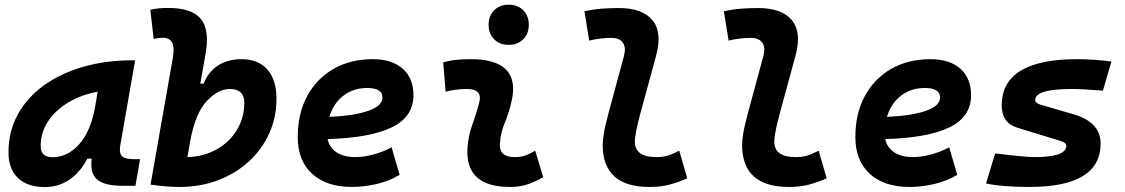

<svg xmlns="http://www.w3.org/2000/svg" viewBox="-20 -776 4728 807"><path d="M168.9 10.3Q95.7 10.3 55.7 -27.8Q15.6 -65.9 15.6 -135.3Q15.6 -223.1 54.7 -294.7Q93.8 -366.2 164.3 -417Q234.9 -467.8 329.6 -495.1Q424.3 -522.5 535.6 -522.5H547.9L485.8 -166.5Q483.9 -155.8 483.9 -147Q483.9 -128.4 492.7 -119.6Q505.4 -106.9 545.4 -106.9H568.8L549.3 4.9H496.1Q446.3 4.9 418.5 -5.1Q390.6 -15.1 378.7 -31.7Q366.7 -48.3 364.7 -68.8Q363.8 -77.6 363.8 -86.9Q363.8 -98.1 365.2 -109.4H347.2Q317.4 -51.8 271.5 -20.8Q225.6 10.3 168.9 10.3ZM200.7 -115.2Q264.6 -115.2 313.2 -170.2Q361.8 -225.1 379.4 -325.7L390.6 -390.6Q321.3 -377.9 267.1 -345.5Q212.9 -313 181.9 -265.9Q150.9 -218.8 150.9 -162.1Q150.9 -115.2 200.7 -115.2Z M734.4 9.8Q703.6 9.8 673.8 7.1Q644 4.4 613.3 0V-0.5H612.8L706.1 -530.8Q709.5 -550.3 709.5 -565.4Q709.5 -585 703.6 -596.7Q692.4 -617.2 664.6 -617.2Q643.6 -617.2 626 -611.8L611.8 -734.9Q630.4 -739.3 648.9 -741Q667.5 -742.7 686 -742.7Q787.1 -742.7 824.7 -695.8Q849.6 -664.6 849.6 -607.9Q849.6 -580.1 843.3 -545.4L821.8 -424.3H835.9Q855 -473.6 896 -500.5Q937 -527.3 995.1 -527.3Q1064.9 -527.3 1103.5 -484.1Q1142.1 -440.9 1142.1 -361.3Q1142.1 -282.2 1111.3 -214.6Q1080.6 -147 1025.4 -96.7Q970.2 -46.4 896 -18.3Q821.8 9.8 734.4 9.8ZM781.2 -192.4 767.6 -115.7Q835.9 -117.7 890.1 -147.9Q944.3 -178.2 975.6 -229.5Q1006.8 -280.8 1006.8 -344.7Q1006.8 -401.9 945.3 -401.9Q896.5 -401.9 849.4 -351.6Q802.2 -301.3 780.8 -189.5Z M1473.6 -115.7Q1508.8 -115.7 1548.8 -126.5Q1588.9 -137.2 1626 -156.7L1659.7 -41Q1613.3 -13.7 1560.5 -2Q1507.8 9.8 1459.5 9.8Q1352.1 9.8 1291.7 -45.7Q1231.4 -101.1 1231.4 -199.7Q1231.4 -298.3 1271 -371.8Q1310.5 -445.3 1381.6 -486.3Q1452.6 -527.3 1547.4 -527.3Q1627.4 -527.3 1672.6 -487.3Q1717.8 -447.3 1717.8 -376Q1717.8 -284.2 1625.7 -240.2Q1533.7 -196.3 1356.9 -191.4Q1364.7 -155.3 1395 -135.5Q1425.3 -115.7 1473.6 -115.7ZM1364.3 -284.7Q1470.2 -289.6 1528.8 -310.5Q1587.4 -331.5 1587.4 -365.7Q1587.4 -406.2 1523.9 -406.2Q1464.8 -406.2 1422.9 -373.5Q1380.9 -340.8 1364.3 -284.7Z M2229.5 -142.6 2263.2 -31.2Q2233.4 -14.2 2200.2 -2.2Q2167 9.8 2124 9.8Q1944.3 9.8 1944.3 -137.2Q1944.3 -145 1944.8 -153.3Q1948.2 -205.6 1965.8 -253.9Q1983.4 -302.2 1994.1 -345.2Q1997.1 -355.5 1997.1 -364.3Q1997.1 -401.9 1942.4 -401.9Q1896 -401.9 1853 -390.6L1842.8 -513.7Q1871.6 -522 1900.4 -524.7Q1929.2 -527.3 1958 -527.3Q2136.7 -527.3 2136.7 -402.3Q2136.7 -376.5 2128.9 -345.2Q2117.7 -297.4 2101.1 -258.3Q2084.5 -219.2 2081.1 -172.4Q2077.1 -115.7 2143.1 -115.7Q2167.5 -115.7 2185.8 -121.8Q2204.1 -127.9 2229.5 -142.6ZM2118.2 -587.4Q2080.6 -587.4 2057.1 -610.8Q2033.7 -634.3 2033.7 -671.9Q2033.7 -709.5 2057.1 -732.9Q2080.6 -756.3 2118.2 -756.3Q2155.8 -756.3 2179.2 -732.9Q2202.6 -709.5 2202.6 -671.9Q2202.6 -634.3 2179.2 -610.8Q2155.8 -587.4 2118.2 -587.4Z M2710 9.8Q2513.2 9.8 2513.2 -167.5Q2513.2 -183.1 2517.8 -213.9Q2522.5 -244.6 2537.6 -300.3L2602.5 -540.5Q2606.4 -555.2 2606.4 -567.4Q2606.4 -585.4 2597.7 -597.2Q2583 -616.7 2550.8 -616.7Q2527.3 -616.7 2503.7 -614Q2480 -611.3 2456.5 -605.5L2436.5 -728.5Q2472.7 -736.8 2508.8 -739.5Q2544.9 -742.2 2581.1 -742.2Q2680.2 -742.2 2722.7 -690.9Q2748 -659.7 2748 -611.3Q2748 -579.6 2737.3 -540.5L2671.9 -300.3Q2657.7 -248 2653.1 -220.7Q2648.4 -193.4 2648.4 -182.1Q2647.5 -115.7 2738.8 -115.7Q2765.6 -115.7 2786.1 -121.8Q2806.6 -127.9 2835 -142.6L2868.7 -26.4Q2834.5 -11.2 2796.6 -0.7Q2758.8 9.8 2710 9.8Z M3295.9 9.8Q3099.1 9.8 3099.1 -167.5Q3099.1 -183.1 3103.8 -213.9Q3108.4 -244.6 3123.5 -300.3L3188.5 -540.5Q3192.4 -555.2 3192.4 -567.4Q3192.4 -585.4 3183.6 -597.2Q3168.9 -616.7 3136.7 -616.7Q3113.3 -616.7 3089.6 -614Q3065.9 -611.3 3042.5 -605.5L3022.5 -728.5Q3058.6 -736.8 3094.7 -739.5Q3130.9 -742.2 3167 -742.2Q3266.1 -742.2 3308.6 -690.9Q3334 -659.7 3334 -611.3Q3334 -579.6 3323.2 -540.5L3257.8 -300.3Q3243.7 -248 3239 -220.7Q3234.4 -193.4 3234.4 -182.1Q3233.4 -115.7 3324.7 -115.7Q3351.6 -115.7 3372.1 -121.8Q3392.6 -127.9 3420.9 -142.6L3454.6 -26.4Q3420.4 -11.2 3382.6 -0.7Q3344.7 9.8 3295.9 9.8Z M3817.4 -115.7Q3852.5 -115.7 3892.6 -126.5Q3932.6 -137.2 3969.7 -156.7L4003.4 -41Q3957 -13.7 3904.3 -2Q3851.6 9.8 3803.2 9.8Q3695.8 9.8 3635.5 -45.7Q3575.2 -101.1 3575.2 -199.7Q3575.2 -298.3 3614.7 -371.8Q3654.3 -445.3 3725.3 -486.3Q3796.4 -527.3 3891.1 -527.3Q3971.2 -527.3 4016.4 -487.3Q4061.5 -447.3 4061.5 -376Q4061.5 -284.2 3969.5 -240.2Q3877.4 -196.3 3700.7 -191.4Q3708.5 -155.3 3738.8 -135.5Q3769 -115.7 3817.4 -115.7ZM3708 -284.7Q3814 -289.6 3872.6 -310.5Q3931.2 -331.5 3931.2 -365.7Q3931.2 -406.2 3867.7 -406.2Q3808.6 -406.2 3766.6 -373.5Q3724.6 -340.8 3708 -284.7Z M4307.1 9.8Q4191.9 9.8 4124.5 -4.9L4162.6 -131.3Q4225.1 -123.5 4266.6 -119.6Q4308.1 -115.7 4329.1 -115.7Q4461.9 -115.7 4461.9 -163.6Q4461.9 -176.3 4436.5 -184.1L4257.3 -238.8Q4190.4 -258.8 4190.4 -333Q4190.4 -527.3 4508.3 -527.3Q4541 -527.3 4576.7 -524.9Q4612.3 -522.5 4651.4 -517.6L4615.7 -395Q4575.2 -398.4 4542.2 -400.1Q4509.3 -401.9 4483.4 -401.9Q4331.1 -401.9 4331.1 -355.5Q4331.1 -342.3 4355.5 -335.4L4493.2 -295.4Q4606 -262.2 4606 -172.9Q4606 9.8 4307.1 9.8Z"/></svg>

Font: CaskaydiaCove NFP
Style: Bold Italic
Weight: 700
Italic angle: -10°
Designer: Aaron Bell
Foundry: Saja Typeworks
Version: Version 2111.001; VTT 6.35;Nerd Fonts 3.1.1